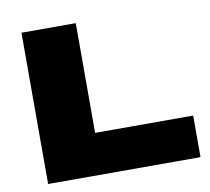

<svg xmlns="http://www.w3.org/2000/svg" viewBox="-77 -774 940 860"><g transform="rotate(-10 393.0 -344.0)"><path d="M74 0V-688H321V-189H767V0Z"/></g></svg>

Font: Archivo SemiBold Expanded Black
Style: Regular
Weight: 900
Width: 7
Version: Version 2.001